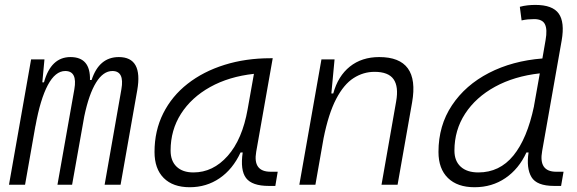

<svg xmlns="http://www.w3.org/2000/svg" viewBox="-20 -763 2384 793"><path d="M163.6 -517.6 154.8 -422.9H161.6Q190.4 -527.3 271 -527.3Q354 -527.3 351.6 -432.6H358.4Q389.2 -527.3 470.7 -527.3Q570.8 -527.3 546.9 -390.6L478 0H412.1L481.4 -394.5Q494.6 -469.7 444.3 -469.7Q406.2 -469.7 376.7 -421.9Q347.2 -374 328.1 -282.7L277.8 0H217.3L287.1 -394.5Q300.3 -469.7 249.5 -469.7Q208.5 -469.7 177.5 -411.6Q146.5 -353.5 126.5 -242.7V-244.1L83.5 0H17.1L108.4 -517.6Z M763.7 10.3Q694.3 10.3 656.2 -27.8Q618.2 -65.9 618.2 -135.3Q618.2 -223.1 654.1 -294.7Q689.9 -366.2 754.9 -417Q819.8 -467.8 907.2 -495.1Q994.6 -522.5 1097.2 -522.5H1106.4L1038.1 -135.7Q1023.9 -53.7 1097.7 -53.7H1127L1117.2 4.9H1090.3Q1021 4.9 996.3 -27.6Q971.7 -60.1 982.4 -133.3H973.6Q941.4 -64 887 -26.9Q832.5 10.3 763.7 10.3ZM778.8 -50.8Q859.9 -50.8 920.4 -119.1Q981 -187.5 1002.9 -312.5L1028.8 -458Q925.8 -446.8 848.1 -403.6Q770.5 -360.4 727.5 -293Q684.6 -225.6 684.6 -141.1Q684.6 -98.1 709.5 -74.5Q734.4 -50.8 778.8 -50.8Z M1216.3 0 1307.6 -517.6H1361.8L1348.6 -377H1356.4Q1376 -448.7 1425 -488Q1474.1 -527.3 1546.4 -527.3Q1714.8 -527.3 1682.1 -340.3L1622.1 0H1555.7L1616.2 -344.2Q1627 -405.3 1605.5 -435.8Q1584 -466.3 1526.9 -466.3Q1480.5 -466.3 1440.2 -440.4Q1399.9 -414.6 1368.4 -354.2Q1336.9 -293.9 1316.4 -191.9L1282.7 0Z M1939.9 10.3Q1869.1 10.3 1830.1 -27.8Q1791 -65.9 1791 -135.3Q1791 -244.6 1846.7 -328.1Q1902.3 -411.6 1999.3 -461.7Q2096.2 -511.7 2220.2 -521.5L2233.4 -597.7Q2241.2 -641.6 2230.7 -662.8Q2220.2 -684.1 2186 -684.1Q2173.3 -684.1 2160.2 -682.9Q2147 -681.6 2134.3 -678.7L2127 -734.9Q2143.1 -739.3 2159.2 -741Q2175.3 -742.7 2191.4 -742.7Q2262.2 -742.7 2287.6 -707Q2313 -671.4 2299.8 -595.7L2219.2 -139.2Q2203.6 -53.7 2277.3 -53.7H2307.6L2297.4 4.9H2268.6Q2196.8 4.9 2175 -31.7Q2153.3 -68.4 2163.1 -133.3H2154.3Q2123 -65.4 2067.6 -27.6Q2012.2 10.3 1939.9 10.3ZM2185.5 -324.2V-325.2L2209.5 -460Q2104 -448.2 2024.7 -404.8Q1945.3 -361.3 1901.1 -293.5Q1856.9 -225.6 1856.9 -141.1Q1856.9 -98.1 1882.8 -74.5Q1908.7 -50.8 1955.6 -50.8Q2043.5 -50.8 2100.3 -120.4Q2157.2 -189.9 2185.5 -324.2Z"/></svg>

Font: Cascadia Code PL Light
Style: Italic
Weight: 300
Italic angle: -10°
Monospace: yes
Designer: Aaron Bell
Foundry: Saja Typeworks
Version: Version 2404.023; ttfautohint (v1.8.4)